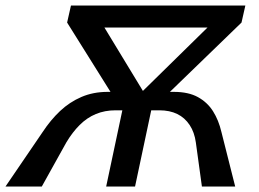

<svg xmlns="http://www.w3.org/2000/svg" viewBox="-43 -678 941 698"><path d="M691 0 669 -160Q664 -197 646.5 -223.5Q629 -250 601.5 -263.5Q574 -277 536 -277H484L498 -344H589Q642 -344 676.5 -325Q711 -306 731.5 -273.5Q752 -241 762 -198L812 0ZM-23 0 112 -198Q141 -242 175.5 -274.5Q210 -307 253 -325.5Q296 -344 348 -344H439L425 -277H377Q338 -277 305.5 -263.5Q273 -250 246.5 -223.5Q220 -197 198 -160L109 0ZM343 0 416 -344H521L448 0ZM257 -578 274 -658H797L780 -578ZM835 -596 523 -294H422L793 -658H849ZM215 -658H288L509 -294H390L201 -596Z"/></svg>

Font: Ysabeau SemiBold
Style: Italic
Weight: 600
Italic angle: -12°
Designer: Christian Thalmann (Catharsis Fonts)
Version: Version 2.002